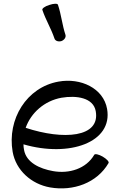

<svg xmlns="http://www.w3.org/2000/svg" viewBox="-20 -1000 653 1047"><path d="M211 -946C229 -892 259 -844 277 -790C281 -777 298 -771 315 -776C331 -782 341 -797 337 -810C319 -864 314 -921 296 -974C294 -982 272 -981 249 -973C225 -966 208 -953 211 -946ZM572 -111C576 -118 562 -133 540 -146C519 -158 498 -163 494 -156C450 -80 357 -51 269 -67C196 -80 123 -114 111 -183C109 -193 108 -203 108 -213C359 -140 596 -224 564 -406C544 -519 420 -577 299 -555C125 -524 18 -350 49 -172C67 -71 151 4 253 22C379 44 509 -2 572 -111ZM315 -467C398 -481 489 -467 502 -394C528 -250 326 -235 120 -303C149 -385 222 -450 315 -467Z"/></svg>

Font: Nupuram
Style: Regular
Weight: 400
Designer: Santhosh Thottingal (santhosh.thottingal@gmail.com)
Foundry: SMC
Version: Version 1.000